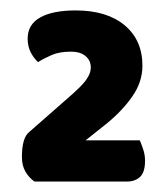

<svg xmlns="http://www.w3.org/2000/svg" viewBox="-20 -721 320 368"><path d="M125 -701Q185 -701 219 -672.5Q253 -644 253 -595Q253 -564 233.5 -536Q214 -508 183 -483L144 -452H248Q251 -445 254.5 -434.5Q258 -424 258 -413Q258 -391 248.5 -382Q239 -373 223 -373H46Q35 -381 28.5 -392.5Q22 -404 22 -420Q22 -457 36 -468L109 -532Q124 -545 133 -554Q142 -563 146.5 -570Q151 -577 152.5 -582Q154 -587 154 -592Q154 -605 144 -613.5Q134 -622 116 -622Q94 -622 79 -615.5Q64 -609 53 -602Q45 -609 39 -620.5Q33 -632 33 -647Q33 -674 57 -687.5Q81 -701 125 -701Z"/></svg>

Font: Baloo Bhai 2 ExtraBold
Style: Regular
Weight: 800
Designer: Supriya Tembe, Noopur Datye and Ek Type
Foundry: Ek Type
Version: Version 1.640;PS 1.000;hotconv 16.6.51;makeotf.lib2.5.65220;